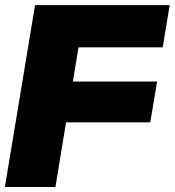

<svg xmlns="http://www.w3.org/2000/svg" viewBox="-22 -748 699 768"><path d="M-2.4 0 118.2 -727.5H656.7L628.9 -558.6H292L269.5 -421.9H606.4L579.1 -258.8H242.2L199.7 0Z"/></svg>

Font: Inter 28pt Black
Style: Italic
Weight: 900
Italic angle: -9.3988°
Designer: Rasmus Andersson
Foundry: rsms
Version: Version 4.001;git-66647c0bb